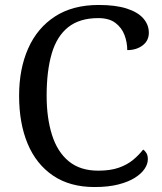

<svg xmlns="http://www.w3.org/2000/svg" viewBox="-20 -744 654 774"><path d="M361 10Q262 10 194 -36Q126 -82 91.5 -164.5Q57 -247 57 -358Q57 -466 93.5 -548.5Q130 -631 201.5 -677.5Q273 -724 378 -724Q446 -724 491 -709.5Q536 -695 558 -669.5Q580 -644 580 -612Q580 -580 555 -561Q530 -542 493 -542Q493 -573 482 -602.5Q471 -632 445.5 -651.5Q420 -671 376 -671Q301 -671 255 -634.5Q209 -598 188.5 -528Q168 -458 168 -358Q168 -269 189.5 -200.5Q211 -132 257 -94Q303 -56 376 -56Q425 -56 459 -68Q493 -80 516.5 -99.5Q540 -119 557 -141Q565 -136 570.5 -126.5Q576 -117 576 -102Q576 -83 563 -63.5Q550 -44 524 -27.5Q498 -11 457.5 -0.5Q417 10 361 10Z"/></svg>

Font: Noto Serif Bengali
Style: Regular
Weight: 400
Designer: Juan Bruce, Universal Thirst, Indian Type Foundry and the Monotype Design Team.
Foundry: Monotype Imaging Inc.
Version: Version 2.003